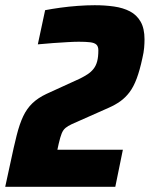

<svg xmlns="http://www.w3.org/2000/svg" viewBox="-33 -716 574 736"><path d="M-13 0 7 -92Q20 -154 31 -197.5Q42 -241 56 -270.5Q70 -300 91.5 -320.5Q113 -341 145 -356L274 -415Q290 -423 303 -431.5Q316 -440 325.5 -452Q335 -464 339.5 -481Q344 -498 344 -523Q344 -538 336.5 -545Q329 -552 312.5 -554Q296 -556 269 -556Q252 -556 226.5 -554.5Q201 -553 171.5 -551Q142 -549 112 -546L140 -677Q166 -682 198.5 -686.5Q231 -691 265.5 -693.5Q300 -696 330 -696Q370 -696 404.5 -691Q439 -686 465 -672.5Q491 -659 506 -633Q521 -607 521 -565Q521 -550 519.5 -532.5Q518 -515 513 -494Q503 -447 491 -415Q479 -383 463.5 -362.5Q448 -342 428.5 -328Q409 -314 384 -303L242 -240Q227 -233 218 -225.5Q209 -218 203.5 -204.5Q198 -191 192 -165L187 -142H438L409 0Z"/></svg>

Font: Saira SemiCondensed ExtraBold
Style: Italic
Weight: 800
Width: 4
Italic angle: -12°
Designer: Hector Gatti with collaboration of the Omnibus-Type team
Foundry: Omnibus-Type
Version: Version 1.101